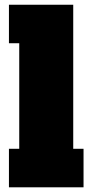

<svg xmlns="http://www.w3.org/2000/svg" viewBox="-20 -798 386 818"><path d="M18.1 -777.8H292V-164.1H335.9V0H18.1V-164.1H62V-613.8H18.1Z"/></svg>

Font: AlfaSlabOne-Regular
Style: Regular
Weight: 400
Designer: JM Sole
Foundry: JM Sole
Version: Version 1.001